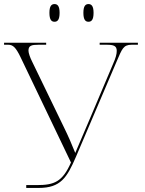

<svg xmlns="http://www.w3.org/2000/svg" viewBox="-20 -924 713 944"><path d="M415 -817C430 -817 440 -827 440 -861C440 -894 430 -904 415 -904C400 -904 390 -894 390 -861C390 -827 400 -817 415 -817ZM248 -817C263 -817 273 -827 273 -861C273 -894 263 -904 248 -904C233 -904 223 -894 223 -861C223 -827 233 -817 248 -817ZM109 0H170C278 0 309 -50 353 -152L554 -623C580 -683 586 -704 627 -704H658V-714H470V-704H504C538 -704 554 -699 554 -674C554 -658 549 -639 536 -610L426 -350C401 -291 371 -221 350 -172C333 -215 316 -254 293 -301L138 -621C128 -641 120 -663 120 -675C120 -700 135 -704 170 -704H207V-714H0V-704H21C44 -704 58 -690 80 -645L329 -125C287 -30 247 -14 161 -14H109Z"/></svg>

Font: Noto Serif Display ExtraLight
Style: Regular
Weight: 200
Designer: Monotype Design Team
Foundry: Monotype Imaging Inc.
Version: Version 2.009